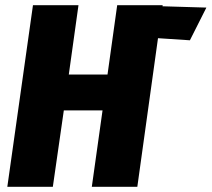

<svg xmlns="http://www.w3.org/2000/svg" viewBox="-20 -714 809 734"><path d="M706 -560 584 -568 505 0H331L372 -292H224L182 0H8L106 -694H280L243 -429H391L428 -694H602L601 -690L769 -685Z"/></svg>

Font: Fira Sans Condensed ExtraBold
Style: Italic
Weight: 800
Width: 3
Italic angle: -8°
Designer: bBox Type GmbH & Carrois Corporate GbR & Edenspiekermann AG
Foundry: bBox Type GmbH & Carrois Corporate GbR & Edenspiekermann AG
Version: Version 4.301